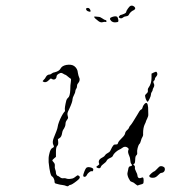

<svg xmlns="http://www.w3.org/2000/svg" viewBox="-20 -650 607 683"><path d="M287 -53Q292 -57 302 -54.5Q312 -52 312 -47Q312 -45 311 -43Q310 -41 308.5 -40.5Q307 -40 306 -41Q304 -42 299 -38.5Q294 -35 291 -31Q286 -20 280 -21Q276 -21 276 -27Q277 -32 280.5 -41Q284 -50 287 -53ZM548 -58Q556 -61 564 -55Q567 -52 566.5 -46.5Q566 -41 562 -38Q558 -35 554 -35Q550 -35 542.5 -27Q535 -19 528 -18Q514 -16 511 -23Q510 -26 518 -33Q526 -40 528 -40Q530 -40 537.5 -48Q545 -56 548 -58ZM493 -279Q505 -293 507 -267Q507 -265 507 -263Q507 -249 507.5 -243Q508 -237 503.5 -228Q499 -219 499 -217.5Q499 -216 495 -208Q489 -196 489 -175Q490 -168 486.5 -162.5Q483 -157 481 -148.5Q479 -140 475 -137Q472 -133 469.5 -123Q467 -113 468 -107Q469 -101 465 -97.5Q461 -94 461 -82.5Q461 -71 458 -68L454 -65L458 -61Q461 -58 460 -53.5Q459 -49 464 -39.5Q469 -30 469 -25.5Q469 -21 472 -18Q475 -15 481 -17Q487 -20 489 -18Q491 -16 491 -8Q491 1 489 3Q487 5 478 7L469 10L462 5Q456 -1 449 -3Q445 -4 443 -6.5Q441 -9 437 -17Q432 -29 433.5 -35Q435 -41 436 -47Q437 -59 445 -59Q447 -59 449 -61Q451 -63 447.5 -66.5Q444 -70 443.5 -79.5Q443 -89 440 -95Q433 -110 437 -117Q439 -120 435 -124Q425 -132 415 -124Q410 -120 403 -117Q397 -114 390.5 -108Q384 -102 382 -97Q381 -92 371.5 -88Q362 -84 359.5 -78.5Q357 -73 349 -67.5Q341 -62 339 -57Q337 -49 327.5 -52.5Q318 -56 328 -61Q334 -65 333 -67Q327 -81 343 -89Q351 -93 353.5 -97.5Q356 -102 363 -105.5Q370 -109 372 -113Q374 -117 379 -127Q383 -133 384.5 -134.5Q386 -136 391 -136Q395 -136 396.5 -136.5Q398 -137 398.5 -138Q399 -139 400 -142Q402 -148 413 -158.5Q424 -169 425 -175.5Q426 -182 432 -187Q438 -192 439 -196Q440 -200 444 -204Q449 -209 468 -241Q477 -258 481.5 -260Q486 -262 487 -267.5Q488 -273 493 -279ZM527 -392Q535 -396 537 -394Q543 -386 536 -378Q531 -373 531 -369Q531 -365 528 -363Q523 -360 528 -351Q530 -345 526.5 -339Q523 -333 523 -330Q523 -327 520 -323Q517 -319 517 -314Q517 -309 512 -298.5Q507 -288 505 -288Q504 -288 501.5 -292Q499 -296 497.5 -301.5Q496 -307 496 -309Q496 -313 501.5 -317.5Q507 -322 506 -328Q505 -334 509 -339Q519 -353 519 -373V-388ZM216 -419Q234 -422 244 -415Q256 -406 257 -391Q259 -380 261 -376Q267 -365 258 -354Q254 -350 254 -344Q254 -338 251 -334Q248 -330 248 -325.5Q248 -321 243 -311.5Q238 -302 238 -297Q238 -288 227 -264Q221 -252 220 -247.5Q219 -243 222 -233Q223 -229 218 -223Q213 -217 213 -209Q213 -200 204 -187Q202 -183 201 -177Q199 -163 192 -159L186 -155L187 -145Q188 -135 183.5 -131Q179 -127 179 -110V-92L173 -87Q166 -81 166 -79.5Q166 -78 171 -72.5Q176 -67 175 -60Q174 -53 176.5 -47Q179 -41 179 -35Q179 -31 181.5 -27.5Q184 -24 186 -24Q188 -24 193.5 -19.5Q199 -15 205.5 -16Q212 -17 215.5 -15Q219 -13 228.5 -13.5Q238 -14 244 -18Q253 -25 255 -26Q257 -27 260 -25Q270 -19 254 -7Q235 8 229 8Q227 8 224 11Q221 14 215.5 11.5Q210 9 201.5 8Q193 7 188 5.5Q183 4 178.5 3Q174 2 174 -4Q174 -9 171.5 -14.5Q169 -20 166 -22Q158 -24 153 -73Q152 -90 155 -101Q159 -121 167 -124Q175 -127 170 -134Q165 -144 171 -159Q184 -190 185 -198Q186 -206 190 -216.5Q194 -227 199 -236.5Q204 -246 208 -251Q212 -254 211 -258Q209 -265 216 -293Q218 -299 222 -302Q229 -307 230 -331Q230 -348 232 -358.5Q234 -369 231 -370.5Q228 -372 221 -378Q214 -384 212.5 -384Q211 -384 204.5 -388Q198 -392 194 -390Q181 -385 181 -377Q181 -373 178 -370Q172 -364 163 -370Q160 -372 156 -367Q143 -353 133 -360Q130 -361 135.5 -366Q141 -371 143 -376Q148 -385 157 -385Q160 -385 164 -388.5Q168 -392 175 -393Q191 -397 196 -407Q201 -416 216 -419ZM380 -590Q392 -594 397 -590Q399 -588 400.5 -581.5Q402 -575 400.5 -573Q399 -571 390.5 -570.5Q382 -570 376 -575Q365 -586 380 -590ZM315 -590Q315 -592 321 -591Q327 -590 331.5 -590Q336 -590 344 -584.5Q352 -579 354 -579Q356 -579 358 -577Q360 -575 358.5 -573Q357 -571 354.5 -572Q352 -573 345 -571Q338 -569 330 -575Q315 -586 315 -590ZM288 -621Q296 -624 300 -617Q303 -612 302 -609.5Q301 -607 296 -609Q287 -611 286 -618Q286 -620 288 -621ZM444 -629Q451 -632 458 -626Q465 -619 456 -614Q444 -609 438 -597Q436 -593 428.5 -592Q421 -591 418 -588Q411 -582 404 -587Q401 -589 404.5 -593Q408 -597 410 -597Q412 -597 420.5 -600.5Q429 -604 429 -608Q429 -611 435 -619.5Q441 -628 444 -629Z"/></svg>

Font: TT2020 Style D
Style: Italic
Weight: 400
Italic angle: -15°
Version: Version 0.2.000